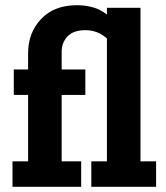

<svg xmlns="http://www.w3.org/2000/svg" viewBox="-20 -718 638 738"><path d="M580 0H331V-98H391V-570Q356 -602 308 -602Q262 -602 239.5 -578Q217 -554 217 -519V-451H308V-353H217V-98H292V0H28V-98H88V-353H33V-451H88V-513Q88 -592 138 -645Q188 -698 276 -698Q307 -698 336.5 -690Q366 -682 391 -662V-688H520V-98H580Z"/></svg>

Font: Zilla Slab Bold
Style: Bold
Weight: 700
Designer: Typotheque.com
Foundry: Typotheque type foundry
Version: Version 1.1; 2017; ttfautohint (v1.6)